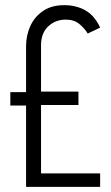

<svg xmlns="http://www.w3.org/2000/svg" viewBox="-20 -724 430 744"><path d="M81 0V-315H20V-367H81V-545Q81 -586 97 -622Q113 -658 146 -681Q179 -704 229 -704H231Q249 -704 263.5 -701Q278 -698 292 -693Q322 -681 340 -660.5Q358 -640 368 -617L320 -594Q308 -614 287.5 -631Q267 -648 235 -648Q195 -648 167 -622Q139 -596 139 -548V-369H284V-317H139V-52H368V0Z"/></svg>

Font: Stick No Bills ExtraLight Light
Style: Regular
Weight: 300
Version: Version 2.000